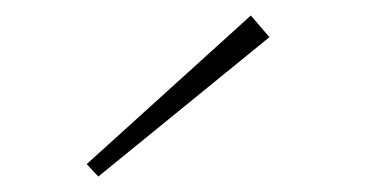

<svg xmlns="http://www.w3.org/2000/svg" viewBox="-20 -991 500 248"><path d="M107 -763 92 -779 304 -971 328 -943Z"/></svg>

Font: BioRhyme ExtraBold ExtraLight
Style: Regular
Weight: 250
Version: Version 1.600;gftools[0.9.33]